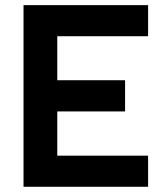

<svg xmlns="http://www.w3.org/2000/svg" viewBox="-20 -713 626 733"><path d="M69.8 0V-693.4H198.7V0ZM69.8 0V-118.7H545.4V0ZM69.8 -287.6V-406.7H457.5V-287.6ZM69.8 -574.7V-693.4H545.4V-574.7Z"/></svg>

Font: Cascadia Mono
Style: Regular
Weight: 400
Monospace: yes
Designer: Aaron Bell
Foundry: Saja Typeworks
Version: Version 2102.003